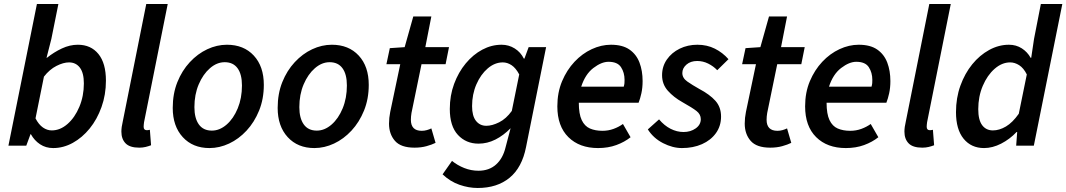

<svg xmlns="http://www.w3.org/2000/svg" viewBox="-20 -726 5315 957"><path d="M245 12Q208 12 179.5 -7Q151 -26 134 -57H132L111 0H22L164 -706H271L236 -532L212 -438H214Q249 -466 288.5 -484.5Q328 -503 368 -503Q433 -503 470.5 -457Q508 -411 508 -324Q508 -254 486 -192.5Q464 -131 427 -85.5Q390 -40 343 -14Q296 12 245 12ZM238 -76Q280 -76 316.5 -108Q353 -140 375.5 -193.5Q398 -247 398 -310Q398 -363 378 -389Q358 -415 324 -415Q296 -415 261.5 -397.5Q227 -380 199 -344L157 -136Q173 -105 194 -90.5Q215 -76 238 -76Z M674 10Q627 10 606 -11.5Q585 -33 585 -70Q585 -92 592 -121L709 -706H816L698 -117Q697 -109 696.5 -104Q696 -99 696 -94Q696 -77 712 -77Q715 -77 718 -77.5Q721 -78 727 -79L733 -2Q720 3 705.5 6.5Q691 10 674 10Z M1024 12Q941 12 891 -42.5Q841 -97 841 -188Q841 -259 864 -316.5Q887 -374 926 -416Q965 -458 1013 -480.5Q1061 -503 1111 -503Q1195 -503 1245 -449Q1295 -395 1295 -303Q1295 -233 1271.5 -175Q1248 -117 1209 -75Q1170 -33 1122 -10.5Q1074 12 1024 12ZM1036 -75Q1075 -75 1109.5 -105Q1144 -135 1165 -186Q1186 -237 1186 -300Q1186 -356 1164 -386Q1142 -416 1100 -416Q1061 -416 1026.5 -386Q992 -356 970.5 -305.5Q949 -255 949 -192Q949 -137 971 -106Q993 -75 1036 -75Z M1547 12Q1464 12 1414 -42.5Q1364 -97 1364 -188Q1364 -259 1387 -316.5Q1410 -374 1449 -416Q1488 -458 1536 -480.5Q1584 -503 1634 -503Q1718 -503 1768 -449Q1818 -395 1818 -303Q1818 -233 1794.5 -175Q1771 -117 1732 -75Q1693 -33 1645 -10.5Q1597 12 1547 12ZM1559 -75Q1598 -75 1632.5 -105Q1667 -135 1688 -186Q1709 -237 1709 -300Q1709 -356 1687 -386Q1665 -416 1623 -416Q1584 -416 1549.5 -386Q1515 -356 1493.5 -305.5Q1472 -255 1472 -192Q1472 -137 1494 -106Q1516 -75 1559 -75Z M2046 10Q1978 10 1948.5 -24Q1919 -58 1919 -110Q1919 -138 1925 -168L1975 -406H1906L1923 -486L1997 -491L2040 -644H2130L2100 -491H2218L2201 -406H2081L2031 -163Q2028 -145 2028 -129Q2028 -74 2082 -74Q2095 -74 2107.5 -77.5Q2120 -81 2130 -86L2151 -14Q2133 -5 2106 2.5Q2079 10 2046 10Z M2361 211Q2316 211 2270 195Q2224 179 2186 143L2233 76Q2260 98 2294 111.5Q2328 125 2365 125Q2418 125 2452.5 94Q2487 63 2500 8L2525 -87Q2490 -51 2449.5 -30.5Q2409 -10 2365 -10Q2303 -10 2262.5 -53.5Q2222 -97 2222 -183Q2222 -250 2243.5 -308Q2265 -366 2301.5 -410Q2338 -454 2384 -478.5Q2430 -503 2480 -503Q2516 -503 2545.5 -484.5Q2575 -466 2591 -434H2594L2615 -491H2702L2602 7Q2582 109 2520 160Q2458 211 2361 211ZM2404 -99Q2433 -99 2468 -116.5Q2503 -134 2531 -173L2568 -355Q2551 -387 2530 -401Q2509 -415 2486 -415Q2446 -415 2411 -385Q2376 -355 2354.5 -305.5Q2333 -256 2333 -197Q2333 -148 2352.5 -123.5Q2372 -99 2404 -99Z M3013 -418Q2978 -418 2937.5 -387Q2897 -356 2877 -294H3089Q3092 -305 3092.5 -311.5Q3093 -318 3093 -328Q3093 -364 3075.5 -391Q3058 -418 3013 -418ZM2961 12Q2868 12 2813 -42.5Q2758 -97 2758 -196Q2758 -265 2781.5 -321Q2805 -377 2843.5 -418Q2882 -459 2929.5 -481Q2977 -503 3025 -503Q3083 -503 3117.5 -479Q3152 -455 3167.5 -414Q3183 -373 3183 -322Q3183 -289 3177 -261.5Q3171 -234 3163 -214H2865Q2865 -158 2879.5 -127.5Q2894 -97 2920.5 -85.5Q2947 -74 2983 -74Q3012 -74 3038 -83.5Q3064 -93 3085 -108L3123 -42Q3093 -18 3052 -3Q3011 12 2961 12Z M3379 12Q3333 12 3285 -12.5Q3237 -37 3209 -81L3265 -131Q3291 -100 3322.5 -84Q3354 -68 3387 -68Q3422 -68 3447.5 -86Q3473 -104 3473 -132Q3473 -156 3452 -172.5Q3431 -189 3381 -217Q3338 -241 3309 -273.5Q3280 -306 3280 -351Q3280 -395 3304 -429.5Q3328 -464 3368 -483.5Q3408 -503 3456 -503Q3504 -503 3543 -483.5Q3582 -464 3611 -431L3555 -376Q3536 -396 3510 -409Q3484 -422 3455 -422Q3422 -422 3401.5 -404Q3381 -386 3381 -362Q3381 -337 3406 -319.5Q3431 -302 3465 -283Q3518 -255 3546 -223.5Q3574 -192 3574 -145Q3574 -98 3548.5 -62.5Q3523 -27 3479 -7.5Q3435 12 3379 12Z M3819 10Q3751 10 3721.5 -24Q3692 -58 3692 -110Q3692 -138 3698 -168L3748 -406H3679L3696 -486L3770 -491L3813 -644H3903L3873 -491H3991L3974 -406H3854L3804 -163Q3801 -145 3801 -129Q3801 -74 3855 -74Q3868 -74 3880.5 -77.5Q3893 -81 3903 -86L3924 -14Q3906 -5 3879 2.5Q3852 10 3819 10Z M4248 -418Q4213 -418 4172.5 -387Q4132 -356 4112 -294H4324Q4327 -305 4327.5 -311.5Q4328 -318 4328 -328Q4328 -364 4310.5 -391Q4293 -418 4248 -418ZM4196 12Q4103 12 4048 -42.5Q3993 -97 3993 -196Q3993 -265 4016.5 -321Q4040 -377 4078.5 -418Q4117 -459 4164.5 -481Q4212 -503 4260 -503Q4318 -503 4352.5 -479Q4387 -455 4402.5 -414Q4418 -373 4418 -322Q4418 -289 4412 -261.5Q4406 -234 4398 -214H4100Q4100 -158 4114.5 -127.5Q4129 -97 4155.5 -85.5Q4182 -74 4218 -74Q4247 -74 4273 -83.5Q4299 -93 4320 -108L4358 -42Q4328 -18 4287 -3Q4246 12 4196 12Z M4577 10Q4530 10 4509 -11.5Q4488 -33 4488 -70Q4488 -92 4495 -121L4612 -706H4719L4601 -117Q4600 -109 4599.5 -104Q4599 -99 4599 -94Q4599 -77 4615 -77Q4618 -77 4621 -77.5Q4624 -78 4630 -79L4636 -2Q4623 3 4608.5 6.5Q4594 10 4577 10Z M4885 12Q4821 12 4783 -34.5Q4745 -81 4745 -167Q4745 -238 4767 -299Q4789 -360 4826 -405.5Q4863 -451 4910.5 -477Q4958 -503 5009 -503Q5045 -503 5073 -485Q5101 -467 5117 -438H5120L5134 -532L5168 -706H5275L5133 0H5045L5050 -68H5047Q5013 -32 4970 -10Q4927 12 4885 12ZM4929 -76Q4961 -76 4994 -95.5Q5027 -115 5058 -159L5098 -355Q5082 -387 5060 -401Q5038 -415 5015 -415Q4974 -415 4937.5 -383Q4901 -351 4878.5 -298Q4856 -245 4856 -182Q4856 -128 4875.5 -102Q4895 -76 4929 -76Z"/></svg>

Font: Source Sans 3 Semibold
Style: Italic
Weight: 600
Italic angle: -11°
Designer: Paul D. Hunt
Foundry: Adobe
Version: Version 3.052;hotconv 1.1.0;makeotfexe 2.6.0